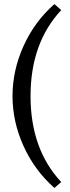

<svg xmlns="http://www.w3.org/2000/svg" viewBox="-20 -762 347 951"><path d="M249.5 168.9Q151.9 83 96.9 -37.8Q42 -158.7 42 -286.1Q42 -413.6 96.9 -534.9Q151.9 -656.2 249.5 -741.7L283.2 -711.9Q131.3 -549.3 131.3 -286.1Q131.3 -22.9 283.2 139.6Z"/></svg>

Font: Elstob
Style: Regular
Weight: 400
Designer: Peter S. Baker
Version: Version 1.015